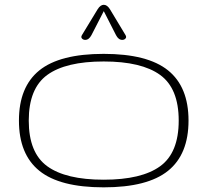

<svg xmlns="http://www.w3.org/2000/svg" viewBox="-20 -782 877 812"><path d="M418.5 10.3Q232.9 10.3 146.5 -59.6Q60.1 -129.4 60.1 -272Q60.1 -414.6 146.5 -484.4Q232.9 -554.2 418.5 -554.2Q604 -554.2 690.7 -484.4Q777.3 -414.6 777.3 -272Q777.3 -129.4 690.7 -59.6Q604 10.3 418.5 10.3ZM418.5 -22Q578.6 -22 657.2 -78.9Q735.8 -135.7 735.8 -272Q735.8 -408.2 657.2 -465.1Q578.6 -522 418.5 -522Q258.3 -522 179.9 -465.1Q101.6 -408.2 101.6 -272Q101.6 -135.7 179.9 -78.9Q258.3 -22 418.5 -22ZM340.3 -613.3Q332 -613.3 326.7 -619.1Q321.3 -625 326.7 -633.8L393.1 -743.2Q404.8 -761.7 418.9 -761.7Q433.1 -761.7 444.8 -743.2L510.7 -633.8Q516.1 -625 510.7 -619.1Q505.4 -613.3 497.1 -613.3Q481 -613.3 470.7 -633.3L418.9 -734.9L366.7 -633.3Q356 -613.3 340.3 -613.3Z"/></svg>

Font: Gruppo
Style: Regular
Weight: 400
Designer: Vernon Adams
Foundry: Vernon Adams
Version: Version 1.001; ttfautohint (v1.8.4.7-5d5b);gftools[0.9.28]